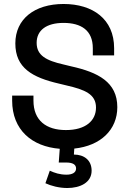

<svg xmlns="http://www.w3.org/2000/svg" viewBox="-20 -734 650 964"><path d="M318 210C382 210 440 183 440 123C440 70 402 42 351 42L353 12C486 -2 569 -83 569 -196C569 -322 472 -371 337 -401L300 -410C211 -430 164 -456 164 -519C164 -582 213 -619 299 -619C387 -619 446 -582 446 -492V-456H553V-492C553 -639 445 -714 299 -714C154 -714 57 -639 57 -516C57 -393 142 -345 277 -314L314 -305C406 -284 462 -261 462 -194C462 -128 410 -81 311 -81C212 -81 148 -129 148 -229V-254H41V-229C41 -82 140 2 280 13L275 82H312C345 82 362 92 362 112C362 133 342 143 314 143C280 143 254 134 230 123L208 186C236 199 276 210 318 210Z"/></svg>

Font: Meta Space Medium
Style: Regular
Weight: 500
Designer: Meta Pool / Florian Karsten
Foundry: Meta Pool / Florian Karsten
Version: Version 2.000;Glyphs 3.1.1 (3137)